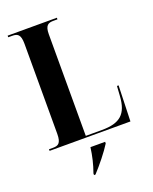

<svg xmlns="http://www.w3.org/2000/svg" viewBox="-169 -806 889 1118"><g transform="rotate(-20 275.5 -246.5)"><path d="M20 0H521L528 -221H518L514 -160C507 -51 461 -10 348 -10H248V-640C248 -696 269 -704 300 -704H325V-714H20V-704H44C76 -704 96 -696 96 -636V-78C96 -18 76 -10 44 -10H20ZM215 211V221H224C264 178 315 115 342 71V61H251C244 114 233 161 215 211Z"/></g></svg>

Font: Noto Serif Display ExtraCondensed ExtraBold
Style: Regular
Weight: 800
Width: 2
Designer: Monotype Design Team
Foundry: Monotype Imaging Inc.
Version: Version 2.009